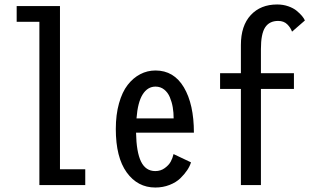

<svg xmlns="http://www.w3.org/2000/svg" viewBox="-20 -827 1390 858"><path d="M248 -70.5H361V0H156V-729.5H54.5V-800H248Z M833.5 -101.5Q828.5 -84.5 816.5 -66.5Q804.5 -48.5 785.8 -30.2Q767 -12 737.5 -0.5Q708 11 674 11Q595 11 546.2 -56.5Q497.5 -124 497.5 -250.5Q497.5 -314.5 511.8 -365.2Q526 -416 550.5 -447.5Q575 -479 606.8 -495.5Q638.5 -512 675 -512Q757 -512 801.8 -436.5Q846.5 -361 846.5 -234H588Q589.5 -147.5 610.2 -105Q631 -62.5 674 -62.5Q698 -62.5 716.2 -75.8Q734.5 -89 743 -104.8Q751.5 -120.5 755.5 -138.5ZM675 -440Q639.5 -440 617.5 -405Q595.5 -370 590 -298H756Q756 -324 752 -347.5Q748 -371 739 -392.5Q730 -414 713.5 -427Q697 -440 675 -440Z M963.5 -500H1056.5V-626Q1056.5 -712 1100.5 -759.5Q1144.5 -807 1218.5 -807Q1245 -807 1268 -799Q1291 -791 1305.8 -778.8Q1320.5 -766.5 1329.5 -755.8Q1338.5 -745 1342.5 -735.5L1285 -685.5Q1279 -703 1263.8 -718.2Q1248.5 -733.5 1223 -733.5Q1184 -733.5 1165 -704.8Q1146 -676 1146 -608V-500H1293.5V-429.5H1146V0H1056.5V-429.5H963.5Z"/></svg>

Font: League Mono Condensed
Style: Regular
Weight: 400
Width: 1
Designer: Tyler Finck
Foundry: The League of Moveable Type / Tyler Finck
Version: Version 2.210